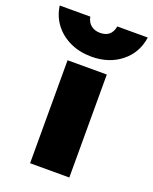

<svg xmlns="http://www.w3.org/2000/svg" viewBox="-212 -799 700 876"><g transform="rotate(20 138.0 -361.0)"><path d="M351.5 -722.5Q340.5 -645.5 282.2 -599Q224 -552.5 139 -552.5Q82 -552.5 36 -573.8Q-10 -595 -39.5 -633.2Q-69 -671.5 -76 -722.5H72.5Q77 -696.5 95 -682.2Q113 -668 139 -668Q194 -668 203.5 -722.5ZM43 -500H233.5V0H43Z"/></g></svg>

Font: Overused Grotesk Black
Style: Regular
Weight: 900
Version: Version 0.004